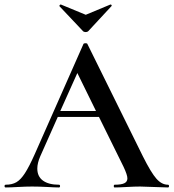

<svg xmlns="http://www.w3.org/2000/svg" viewBox="-27 -824 763 844"><path d="M711 0Q692 0 650 -2Q608 -4 589 -4Q564 -4 530 -2Q496 0 477 0Q473 0 473 -6Q473 -12 477 -12Q506 -12 519.5 -18.5Q533 -25 533 -40Q533 -55 516 -91L408 -310H227L150 -137Q137 -107 137 -83Q137 -48 162 -30Q187 -12 232 -12Q237 -12 237 -6Q237 0 232 0Q214 0 182 -2Q144 -4 114 -4Q87 -4 51 -2Q19 0 -2 0Q-7 0 -7 -6Q-7 -12 -2 -12Q26 -12 45 -23Q64 -34 82.5 -62.5Q101 -91 126 -147L340 -631Q342 -634 349 -634Q356 -634 357 -631L601 -137Q637 -65 660.5 -38.5Q684 -12 711 -12Q716 -12 716 -6Q716 0 711 0ZM395 -336 313 -503 238 -336ZM235 -796 234 -798Q234 -800 236.5 -802.5Q239 -805 241 -804L350 -759L458 -804H460Q462 -804 463.5 -801.5Q465 -799 463 -797L361 -687Q357 -683 350 -683Q342 -683 338 -687Z"/></svg>

Font: Cormorant SC SemiBold
Style: Regular
Weight: 600
Designer: Christian Thalmann (Catharsis Fonts)
Version: Version 3.000